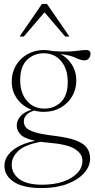

<svg xmlns="http://www.w3.org/2000/svg" viewBox="-20 -690 480 975"><path d="M203.5 -122Q177.5 -122 153.5 -128.5Q125 -119.5 113 -105.2Q101 -91 101 -73.5Q101 -57 111.2 -43.5Q121.5 -30 154.8 -19.2Q188 -8.5 257.5 0Q327 8.5 366.2 23.5Q405.5 38.5 421.5 61Q437.5 83.5 437.5 115Q437.5 155 406.8 189.2Q376 223.5 321 244.2Q266 265 192 265Q98.5 265 50.5 233.8Q2.5 202.5 2.5 151Q2.5 110 41.5 75.8Q80.5 41.5 158.5 25Q103 13 84 -7.2Q65 -27.5 65 -52Q65 -78.5 83.8 -99.8Q102.5 -121 140 -133Q95 -150 67.2 -188Q39.5 -226 39.5 -275.5Q39.5 -321.5 61 -357.8Q82.5 -394 119.8 -415Q157 -436 203.5 -436Q226.5 -436 247.5 -430.5Q297.5 -427 329 -428.5Q360.5 -430 380.8 -433Q401 -436 418 -436Q439.5 -436 439.5 -417Q439.5 -403 430.8 -393.2Q422 -383.5 409 -383.5Q390.5 -383.5 363.8 -396.5Q337 -409.5 287.5 -415.5Q324 -396 345.8 -361Q367.5 -326 367.5 -282Q367.5 -236.5 346 -200.2Q324.5 -164 287.2 -143Q250 -122 203.5 -122ZM205 -138.5Q255.5 -138.5 289.8 -172Q324 -205.5 324 -274Q324 -339.5 290.5 -379.5Q257 -419.5 202 -419.5Q152 -419.5 117.2 -385.8Q82.5 -352 82.5 -283.5Q82.5 -218 116.5 -178.2Q150.5 -138.5 205 -138.5ZM39.5 146Q39.5 190.5 77.8 219.2Q116 248 194.5 248Q254.5 248 300.5 232.2Q346.5 216.5 372.5 189Q398.5 161.5 398.5 126.5Q398.5 91 360.5 66.8Q322.5 42.5 225.5 34.5Q205 33 187.5 30Q105.5 45 72.5 76.8Q39.5 108.5 39.5 146ZM79.5 -504.5 193 -670H218.5L332.5 -504.5H311L206 -627.5L101 -504.5Z"/></svg>

Font: Newsreader 16pt ExtraLight
Style: Regular
Weight: 275
Designer: Hugues Gentile
Foundry: Production Type
Version: Version 1.003; ttfautohint (v1.8.3)